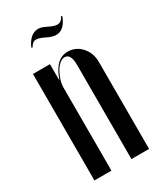

<svg xmlns="http://www.w3.org/2000/svg" viewBox="-166 -707 656 773"><g transform="rotate(-30 162.0 -321.0)"><path d="M118 -423Q145 -503 202 -503Q240 -503 265.5 -474.5Q291 -446 291 -404V0H209V-439Q209 -490 180 -490Q169 -490 157.5 -480.5Q146 -471 137 -455.5Q128 -440 122 -421.5Q116 -403 116 -385V0H37V-495H116V-423ZM89 -588 84 -590Q107 -642 145 -642Q158 -642 171 -636L197 -624Q211 -618 223 -618Q241 -618 251 -640L256 -638Q236 -584 197 -584Q190 -584 182.5 -586Q175 -588 167 -591L150 -599Q129 -609 117 -609Q100 -609 89 -588Z"/></g></svg>

Font: Moniqa SemBd Narrow Display
Style: Regular
Weight: 600
Width: 4
Designer: Rajesh Rajput
Foundry: Rajesh Rajput
Version: Version 1.000